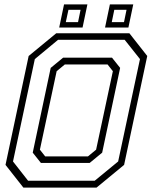

<svg xmlns="http://www.w3.org/2000/svg" viewBox="-20 -851 693 871"><path d="M86 0 5 -103 110 -597 235 -700H567L648 -597L543 -103L418 0ZM185 -141.5H379L416 -172L492 -528L468 -558.5H274L237 -528L161 -172ZM107.5 -31H409.5L516 -118.5L615 -583L545.5 -670.5H243.5L138 -583L39 -118.5ZM165.5 -112 128.5 -158.5 210 -543 266.5 -589.5H488L525 -543L443.5 -158.5L387 -112ZM456.5 -726 478.5 -831H584.5L562.5 -726ZM248.5 -726 270.5 -831H376.5L354.5 -726ZM278.5 -750.5H334L345.5 -806.5H290.5ZM487 -750.5H542.5L554 -806.5H498.5Z"/></svg>

Font: Tourney Thin Light
Style: Italic
Weight: 300
Italic angle: -12°
Version: Version 1.015